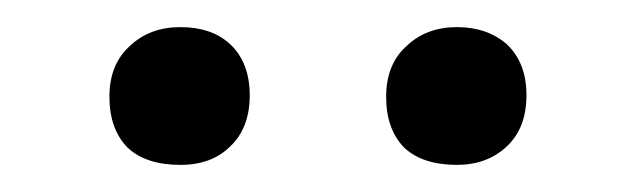

<svg xmlns="http://www.w3.org/2000/svg" viewBox="-20 -696 474 143"><path d="M320.3 -675.8Q297.9 -675.8 283.2 -662.1Q267.6 -648.4 267.6 -624Q267.6 -599.6 281.2 -585.9Q294.9 -573.2 320.3 -573.2Q342.8 -573.2 357.4 -586.9Q372.1 -600.6 372.1 -625Q372.1 -649.4 357.4 -663.1Q342.8 -675.8 320.3 -675.8ZM114.3 -675.8Q91.8 -675.8 77.1 -662.1Q61.5 -648.4 61.5 -624Q61.5 -599.6 75.2 -585.9Q88.9 -573.2 114.3 -573.2Q137.7 -573.2 151.4 -586.9Q166 -600.6 166 -625Q166 -649.4 151.4 -663.1Q137.7 -675.8 114.3 -675.8Z"/></svg>

Font: cl
Style: Regular
Weight: 400
Designer: Mitja Miklavcic
Version: Version 1.0